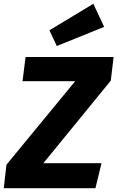

<svg xmlns="http://www.w3.org/2000/svg" viewBox="-40 -994 620 1014"><path d="M189 -132H496L464 0H-20L-6 -124L357 -565H79L95 -693H560L545 -568ZM221 -834 453 -974 510 -852 260 -751Z"/></svg>

Font: Szlgxwxxxixliatcpuztgldltzi
Style: Regular
Weight: 700
Italic angle: -8°
Designer: Carrois Corporate & Edenspiekermann
Foundry: Carrois Corporate GbR & Edenspiekermann AG
Version: Version 2.001